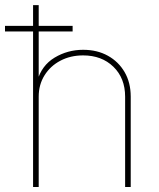

<svg xmlns="http://www.w3.org/2000/svg" viewBox="-41 -748 635 768"><path d="M113.8 -361.3V0H91.3V-727.5H113.8V-423.8H107.9Q125.5 -486.3 177.5 -517.6Q229.5 -548.8 291.5 -548.8Q347.7 -548.8 390.4 -525.1Q433.1 -501.5 457.5 -459.5Q481.9 -417.5 481.9 -361.3V0H459.5V-361.3Q459.5 -435.5 412.6 -481Q365.7 -526.4 291.5 -526.4Q240.7 -526.4 200.4 -505.1Q160.2 -483.9 137 -446.5Q113.8 -409.2 113.8 -361.3ZM-21 -622.1V-644.5H249.5V-622.1Z"/></svg>

Font: Inter 17pt Thin
Style: Regular
Weight: 250
Version: Version 4.001;git-66647c0bb